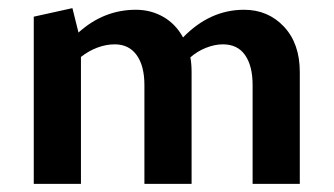

<svg xmlns="http://www.w3.org/2000/svg" viewBox="-20 -452 820 472"><path d="M717 -275V0H601V-243Q601 -290 582.5 -316.5Q564 -343 528 -343Q508 -343 486.5 -334.5Q465 -326 448 -311Q451 -295 451 -275V0H335V-243Q335 -290 316 -316.5Q297 -343 262 -343Q241 -343 219.5 -335Q198 -327 179 -312V0H63V-411L158 -432L173 -372Q235 -428 314 -428Q351 -428 381.5 -410.5Q412 -393 430 -360Q496 -428 580 -428Q639 -428 678 -386.5Q717 -345 717 -275Z"/></svg>

Font: Ysabeau Infant
Style: Bold
Weight: 700
Designer: Christian Thalmann (Catharsis Fonts)
Version: Version 0.003